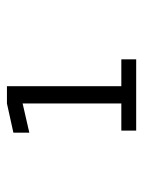

<svg xmlns="http://www.w3.org/2000/svg" viewBox="48 -692 403 539"><g transform="rotate(-90 249.5 -422.5)"><path d="M152.3 -283.4H228.5V-560.5L146.5 -541.7V-586.4L228.5 -604.5H277.1V-283.4H352.5V-241.7H152.3Z"/></g></svg>

Font: BabelStone Marchen
Style: Regular
Weight: 400
Designer: Andrew West
Foundry: Andrew West
Version: Version 9.003 2021-11-11